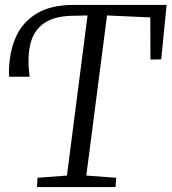

<svg xmlns="http://www.w3.org/2000/svg" viewBox="-20 -763 700 783"><path d="M131 0 133 -38 253 -47 337 -700 271 -698.5Q199 -696.5 158 -667.2Q117 -638 103.8 -583.2Q90.5 -528.5 101 -450H17.5Q17 -454 16.8 -457.8Q16.5 -461.5 16.5 -465Q16.5 -547 43.8 -609.8Q71 -672.5 129.5 -707.8Q188 -743 280.5 -743H659.5L637.5 -521L593.5 -520L593 -692L416.5 -700L332 -47L454 -38L451 0Z"/></svg>

Font: Merriweather Light
Style: Italic
Weight: 300
Italic angle: -7.8°
Designer: Eben Sorkin
Foundry: Eben Sorkin
Version: Version 2.101